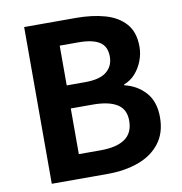

<svg xmlns="http://www.w3.org/2000/svg" viewBox="-82 -818 846 894"><g transform="rotate(-10 340.5 -370.5)"><path d="M91 0V-741H336Q412 -741 472.5 -724Q533 -707 568.5 -667Q604 -627 604 -558Q604 -524 591.5 -491.5Q579 -459 557 -434Q535 -409 503 -397V-393Q563 -379 602 -335.5Q641 -292 641 -218Q641 -144 603.5 -95.5Q566 -47 501.5 -23.5Q437 0 355 0ZM239 -439H326Q396 -439 428 -465.5Q460 -492 460 -536Q460 -585 427 -606Q394 -627 327 -627H239ZM239 -114H342Q418 -114 457.5 -141.5Q497 -169 497 -227Q497 -281 457.5 -305.5Q418 -330 342 -330H239Z"/></g></svg>

Font: Noto Sans TC Thin
Style: Bold
Weight: 700
Version: Version 2.004-H2;hotconv 1.0.118;makeotfexe 2.5.65603